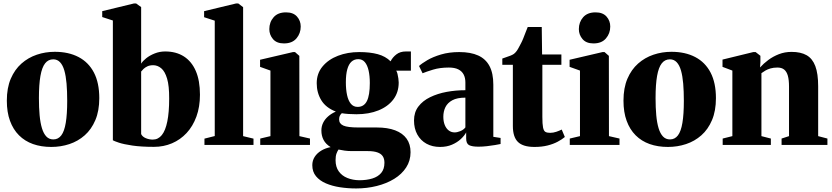

<svg xmlns="http://www.w3.org/2000/svg" viewBox="-20 -838 4811 1110"><path d="M19.5 -256Q19.5 -329.5 42.2 -382.8Q65 -436 104 -470.5Q143 -505 192.8 -521.8Q242.5 -538.5 296.5 -538.5Q376.5 -538.5 434.2 -508.2Q492 -478 523 -418.5Q554 -359 554 -270.5Q554 -197 531.2 -143.5Q508.5 -90 469.8 -55.8Q431 -21.5 381.2 -5Q331.5 11.5 276.5 11.5Q218 11.5 170.8 -5.2Q123.5 -22 89.8 -55.8Q56 -89.5 37.8 -139.5Q19.5 -189.5 19.5 -256ZM288.5 -32Q316.5 -32 334.2 -55.2Q352 -78.5 360.2 -128Q368.5 -177.5 368.5 -255Q368.5 -310 364.8 -354.5Q361 -399 352 -430.2Q343 -461.5 327.2 -478.2Q311.5 -495 288 -495Q259 -495 240.8 -471.8Q222.5 -448.5 213.8 -399.2Q205 -350 205 -271Q205 -216 209 -172Q213 -128 222.5 -96.8Q232 -65.5 248 -48.8Q264 -32 288.5 -32Z M571 -739.5V-773.5L754.5 -818H767L796 -797V-470Q805 -485 825.2 -501.2Q845.5 -517.5 874.2 -529Q903 -540.5 935 -540.5Q998 -540.5 1043 -511.8Q1088 -483 1112 -427.5Q1136 -372 1136 -290.5Q1136 -220 1115.5 -164Q1095 -108 1058.8 -69Q1022.5 -30 974.2 -9.5Q926 11 870 11Q796 11 745.5 3.5Q695 -4 667.2 -13.2Q639.5 -22.5 632.5 -27V-719.5ZM865.5 -461Q846 -461 832.2 -454.5Q818.5 -448 809.8 -439.5Q801 -431 796 -424.5V-63Q803 -47.5 822.8 -39.2Q842.5 -31 863 -31Q894.5 -31 915.5 -57Q936.5 -83 947.2 -135.8Q958 -188.5 958 -268Q958.5 -341.5 946 -383.5Q933.5 -425.5 912.2 -443.2Q891 -461 865.5 -461Z M1221.5 -51.5V-718.5L1160 -738.5V-773.5L1345 -818H1357.5L1385.5 -796.5V-51L1445.5 -36.5V0H1162V-36.5Z M1484.5 0V-37L1543.5 -51V-430L1483.5 -451.5V-492.5L1674 -537H1685.5L1710.5 -515L1711 -51L1772 -37V0ZM1621 -587Q1579.5 -587 1558.2 -612Q1537 -637 1537 -669.5Q1537 -710 1561.8 -738.2Q1586.5 -766.5 1633 -766.5H1634Q1675.5 -766.5 1697 -742.2Q1718.5 -718 1718.5 -684.5Q1718.5 -645 1693.8 -616Q1669 -587 1622 -587Z M2039 251.5Q1990.5 251.5 1945.2 244.5Q1900 237.5 1864 222Q1828 206.5 1806.8 180.8Q1785.5 155 1785.5 117Q1785.5 90.5 1799 69.2Q1812.5 48 1836.5 33.2Q1860.5 18.5 1891.5 12.5Q1863.5 -4.5 1850.8 -28.8Q1838 -53 1838 -83.5Q1838 -107.5 1848 -128Q1858 -148.5 1876.8 -165Q1895.5 -181.5 1921.5 -193Q1864 -215 1837.5 -258.5Q1811 -302 1811 -357Q1811 -413 1844.5 -453.5Q1878 -494 1933.8 -515.5Q1989.5 -537 2057 -537Q2119 -537 2164 -524.8Q2209 -512.5 2238 -483.5Q2249.5 -506.5 2271.5 -523.5Q2293.5 -540.5 2326.5 -540.5H2355.5V-429.5H2270.5Q2275 -423.5 2278 -411Q2281 -398.5 2283 -384.8Q2285 -371 2285 -361Q2285 -304 2254 -263Q2223 -222 2168 -199.8Q2113 -177.5 2040.5 -177.5Q2019 -177.5 1995.8 -179Q1972.5 -180.5 1956 -183.5Q1947.5 -175.5 1944 -167.2Q1940.5 -159 1940.5 -147.5Q1940.5 -123 1965 -112Q1989.5 -101 2052.5 -101H2158Q2221 -101 2264.5 -84.5Q2308 -68 2330.8 -36.2Q2353.5 -4.5 2353.5 42Q2353.5 91 2328.2 130Q2303 169 2259 196Q2215 223 2158.2 237.2Q2101.5 251.5 2039 251.5ZM2057 204Q2099.5 204 2132.2 194Q2165 184 2183.8 161.8Q2202.5 139.5 2202.5 103Q2202.5 79.5 2192.5 64.8Q2182.5 50 2161.2 42.8Q2140 35.5 2106.5 35.5H2015Q1992.5 35.5 1972.5 32.8Q1952.5 30 1937 26.5Q1930.5 36 1925.2 50.2Q1920 64.5 1920 88Q1920 127 1938.5 152.8Q1957 178.5 1988.2 191Q2019.5 203.5 2057 204ZM2047.5 -220Q2084 -220 2101 -253.5Q2118 -287 2118 -358Q2118 -399 2111 -430Q2104 -461 2089.5 -478.5Q2075 -496 2051.5 -496Q2028 -496 2012 -481.5Q1996 -467 1987.8 -437.5Q1979.5 -408 1979.5 -362Q1979.5 -320.5 1986.5 -288.2Q1993.5 -256 2008.5 -238Q2023.5 -220 2047.5 -220Z M2524 11.5Q2479.5 11.5 2445.5 -7.2Q2411.5 -26 2392.5 -60.5Q2373.5 -95 2373.5 -141.5Q2373.5 -189 2398.8 -222.2Q2424 -255.5 2466.8 -276.2Q2509.5 -297 2562.2 -306.8Q2615 -316.5 2670.5 -316.5V-361.5Q2670.5 -388 2660.5 -407.2Q2650.5 -426.5 2629.5 -437Q2608.5 -447.5 2575 -447.5Q2523.5 -447.5 2484 -435.5Q2444.5 -423.5 2423 -414.5L2402.5 -456.5Q2418 -471 2450.2 -490Q2482.5 -509 2529.5 -523Q2576.5 -537 2635.5 -537Q2701 -537 2744.5 -517.2Q2788 -497.5 2810 -456Q2832 -414.5 2832 -348.5V-47L2874 -40.5V-5.5Q2863 -3 2842 0.5Q2821 4 2795.5 7Q2770 10 2746 10Q2709.5 10 2692.2 1.2Q2675 -7.5 2675 -38V-72.5Q2665 -53.5 2644 -34Q2623 -14.5 2592.8 -1.5Q2562.5 11.5 2524 11.5ZM2608.5 -72.5Q2623 -72.5 2641.5 -80Q2660 -87.5 2670.5 -101.5V-273.5Q2623 -273.5 2595.2 -258.5Q2567.5 -243.5 2555.2 -218.8Q2543 -194 2543 -163Q2543 -136 2551.2 -115.5Q2559.5 -95 2574.2 -83.8Q2589 -72.5 2608.5 -72.5Z M3070 11.5Q3004 11.5 2974.5 -17.2Q2945 -46 2945 -109.5V-463.5H2884V-499.5Q2895.5 -504 2908 -508Q2920.5 -512 2931.8 -516.5Q2943 -521 2951 -526.5Q2959.5 -533 2966.8 -543Q2974 -553 2980.2 -565.2Q2986.5 -577.5 2992.5 -588.5Q2998.5 -599.5 3005 -615.8Q3011.5 -632 3018.2 -649.8Q3025 -667.5 3031 -682H3112L3114 -523H3225.5V-463.5H3115.5V-162.5Q3115.5 -120.5 3119.5 -100.8Q3123.5 -81 3133.2 -75.5Q3143 -70 3160.5 -70Q3178 -70 3195.8 -76Q3213.5 -82 3227.5 -89L3245.5 -46Q3229 -32 3204.2 -18.8Q3179.5 -5.5 3146 3Q3112.5 11.5 3070 11.5Z M3274 0V-37L3333 -51V-430L3273 -451.5V-492.5L3463.5 -537H3475L3500 -515L3500.5 -51L3561.5 -37V0ZM3410.5 -587Q3369 -587 3347.8 -612Q3326.5 -637 3326.5 -669.5Q3326.5 -710 3351.2 -738.2Q3376 -766.5 3422.5 -766.5H3423.5Q3465 -766.5 3486.5 -742.2Q3508 -718 3508 -684.5Q3508 -645 3483.2 -616Q3458.5 -587 3411.5 -587Z M3584.5 -256Q3584.5 -329.5 3607.2 -382.8Q3630 -436 3669 -470.5Q3708 -505 3757.8 -521.8Q3807.5 -538.5 3861.5 -538.5Q3941.5 -538.5 3999.2 -508.2Q4057 -478 4088 -418.5Q4119 -359 4119 -270.5Q4119 -197 4096.2 -143.5Q4073.5 -90 4034.8 -55.8Q3996 -21.5 3946.2 -5Q3896.5 11.5 3841.5 11.5Q3783 11.5 3735.8 -5.2Q3688.5 -22 3654.8 -55.8Q3621 -89.5 3602.8 -139.5Q3584.5 -189.5 3584.5 -256ZM3853.5 -32Q3881.5 -32 3899.2 -55.2Q3917 -78.5 3925.2 -128Q3933.5 -177.5 3933.5 -255Q3933.5 -310 3929.8 -354.5Q3926 -399 3917 -430.2Q3908 -461.5 3892.2 -478.2Q3876.5 -495 3853 -495Q3824 -495 3805.8 -471.8Q3787.5 -448.5 3778.8 -399.2Q3770 -350 3770 -271Q3770 -216 3774 -172Q3778 -128 3787.5 -96.8Q3797 -65.5 3813 -48.8Q3829 -32 3853.5 -32Z M4214 -51V-430L4157 -451.5V-493.5L4335 -537H4348.5L4376 -515.5V-478.5L4374 -448Q4394 -470.5 4421.5 -491Q4449 -511.5 4483 -524.8Q4517 -538 4556.5 -538Q4609.5 -538 4643.2 -518.8Q4677 -499.5 4693.5 -456Q4710 -412.5 4710 -339V-51L4763.5 -37V0H4498.5V-37L4541.5 -51V-337.5Q4541.5 -376 4534.8 -400Q4528 -424 4513.5 -435.8Q4499 -447.5 4474.5 -447.5Q4452 -447.5 4434.8 -442.5Q4417.5 -437.5 4404.8 -430Q4392 -422.5 4382 -415V-51L4436.5 -37V0H4158V-37Z"/></svg>

Font: Merriweather 96pt Black
Style: Regular
Weight: 900
Version: Version 2.100